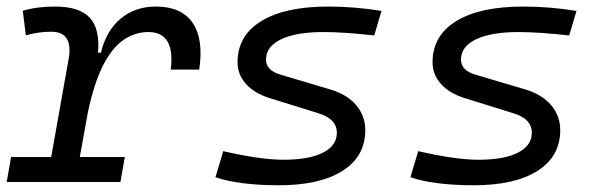

<svg xmlns="http://www.w3.org/2000/svg" viewBox="-23 -547 1801 577"><path d="M-2.9 0 10.3 -75.2H130.9L183.1 -369.1Q198.2 -451.7 130.9 -451.7Q93.3 -451.7 54.7 -440.9L45.4 -514.6Q86.9 -527.3 143.1 -527.3Q215.3 -527.3 246.6 -493.9Q277.8 -460.4 271.5 -388.7H280.3Q296.4 -455.1 339.8 -491.2Q383.3 -527.3 445.8 -527.3Q522.5 -527.3 555.9 -478.3Q589.4 -429.2 575.7 -337.9H490.2Q503.9 -450.7 422.9 -450.7Q383.3 -450.7 349.1 -427.7Q314.9 -404.8 287.6 -352.1Q260.3 -299.3 241.2 -210L216.8 -75.2H352.1L338.9 0Z M814.5 9.8Q755.4 9.8 705.8 3.4Q656.2 -2.9 624.5 -14.6L647.9 -92.8Q700.2 -80.6 747.3 -73.7Q794.4 -66.9 828.1 -66.9Q905.3 -66.9 947.3 -88.1Q989.3 -109.4 989.3 -147.9Q989.3 -190.4 932.6 -207L786.6 -252.4Q740.7 -267.1 715.8 -295.2Q690.9 -323.2 690.9 -359.9Q690.9 -439.9 762.2 -483.6Q833.5 -527.3 963.4 -527.3Q1043.5 -527.3 1123.5 -514.2L1101.6 -440.4Q1058.6 -445.3 1018.8 -448Q979 -450.7 950.2 -450.7Q867.2 -450.7 821.8 -429Q776.4 -407.2 776.4 -367.7Q776.4 -334.5 822.8 -321.8L969.2 -278.3Q1020 -263.2 1047.4 -231Q1074.7 -198.7 1074.7 -155.8Q1074.7 -77.1 1006.6 -33.7Q938.5 9.8 814.5 9.8Z M1400.4 9.8Q1341.3 9.8 1291.7 3.4Q1242.2 -2.9 1210.4 -14.6L1233.9 -92.8Q1286.1 -80.6 1333.3 -73.7Q1380.4 -66.9 1414.1 -66.9Q1491.2 -66.9 1533.2 -88.1Q1575.2 -109.4 1575.2 -147.9Q1575.2 -190.4 1518.6 -207L1372.6 -252.4Q1326.7 -267.1 1301.8 -295.2Q1276.9 -323.2 1276.9 -359.9Q1276.9 -439.9 1348.1 -483.6Q1419.4 -527.3 1549.3 -527.3Q1629.4 -527.3 1709.5 -514.2L1687.5 -440.4Q1644.5 -445.3 1604.7 -448Q1564.9 -450.7 1536.1 -450.7Q1453.1 -450.7 1407.7 -429Q1362.3 -407.2 1362.3 -367.7Q1362.3 -334.5 1408.7 -321.8L1555.2 -278.3Q1606 -263.2 1633.3 -231Q1660.6 -198.7 1660.6 -155.8Q1660.6 -77.1 1592.5 -33.7Q1524.4 9.8 1400.4 9.8Z"/></svg>

Font: Cascadia Code NF SemiLight
Style: Italic
Weight: 350
Italic angle: -10°
Monospace: yes
Designer: Aaron Bell
Foundry: Saja Typeworks
Version: Version 2404.023; ttfautohint (v1.8.4)